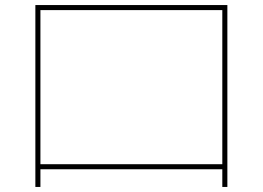

<svg xmlns="http://www.w3.org/2000/svg" viewBox="-20 -720 1040 760"><path d="M120 20V-700H880V20H860V-50H140V20ZM140 -70H860V-680H140Z"/></svg>

Font: M PLUS 1 Thin Thin
Style: Regular
Weight: 250
Version: Version 1.001